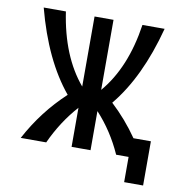

<svg xmlns="http://www.w3.org/2000/svg" viewBox="-74 -606 735 779"><g transform="rotate(10 293.0 -216.5)"><path d="M43.9 0Q106.4 -117.2 201.2 -205.1Q98.6 -329.1 43.9 -537.1H135.3Q162.1 -356.4 253.4 -248.5V-537.1H331.5V-248.5Q423.8 -356.4 450.7 -537.1H542Q487.3 -329.1 384.8 -205.1Q446.3 -147.9 494.6 -78.1H566.4V104H488.3V0H437Q396.5 -90.8 331.5 -161.1V0H253.4V-161.1Q190.4 -90.8 148.9 0Z"/></g></svg>

Font: Consola Mono
Style: Book
Weight: 400
Monospace: yes
Version: Version 2.001